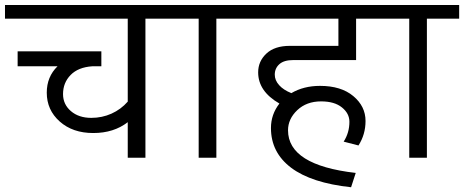

<svg xmlns="http://www.w3.org/2000/svg" viewBox="-35 -645 1897 785"><path d="M487.3 0V-145.5Q430.2 -101.1 346.2 -101.1Q262.2 -101.1 209.2 -148.2Q156.2 -195.3 156.2 -266.1Q156.2 -331.1 200.2 -374H37.1V-435.1H379.4V-374H342.3Q284.7 -370.1 253.7 -338.4Q222.7 -306.6 222.7 -260.3Q222.7 -218.3 254.9 -190.7Q287.1 -163.1 338.4 -163.1Q382.3 -163.1 420.9 -180.4Q459.5 -197.8 487.3 -229.5V-568.8H-14.6V-624.5H691.4V-568.8H559.6V0Z M777.3 0V-568.8H662.1V-624.5H981.4V-568.8H849.6V0Z M1419.4 62 1400.4 120.6Q1237.8 103 1155.3 40.8Q1072.8 -21.5 1072.8 -121.6Q1072.8 -177.2 1107.4 -221.7Q1020.5 -271.5 1020.5 -349.1Q1020.5 -394.5 1054.2 -426Q1087.9 -457.5 1149.9 -457.5H1348.6V-568.8H952.1V-624.5H1552.2V-568.8H1420.9V-399.4H1163.6Q1126 -399.4 1107.2 -382.6Q1088.4 -365.7 1088.4 -339.8Q1088.4 -316.9 1106 -297.1Q1123.5 -277.3 1156.2 -264.2Q1206.5 -293.9 1273.4 -293.9Q1359.4 -293.9 1409.4 -252.2Q1459.5 -210.4 1459.5 -150.4Q1459.5 -95.2 1430.7 -50.3L1370.1 -65.9Q1393.6 -102.5 1393.6 -147Q1393.6 -181.2 1363 -205.8Q1332.5 -230.5 1277.8 -230.5Q1218.3 -230.5 1180.4 -194.6Q1142.6 -158.7 1142.6 -112.3Q1142.6 30.3 1419.4 62Z M1638.2 0V-568.8H1522.9V-624.5H1842.3V-568.8H1710.4V0Z"/></svg>

Font: Khula Regular
Style: Regular
Weight: 400
Designer: Erin McLaughlin, Steve Matteson
Version: Version 1.000;PS 1.0;hotconv 1.0.72;makeotf.lib2.5.5900